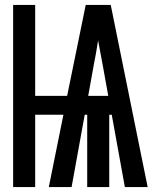

<svg xmlns="http://www.w3.org/2000/svg" viewBox="-20 -755 640 775"><path d="M33 0V-735H122V-368H251L326 -735H427L576 0H484L431 -292H421V0H332V-292H322L269 0H177L236 -292H122V0ZM336 -368H417L395 -490Q390 -515 385.5 -540.5Q381 -566 376 -592Q372 -566 367.5 -540.5Q363 -515 358 -490Z"/></svg>

Font: Iosevka Extended
Style: Bold
Weight: 700
Width: 7
Monospace: yes
Designer: Belleve Invis
Foundry: Belleve Invis
Version: Version 32.5.0; ttfautohint (v1.8.4)